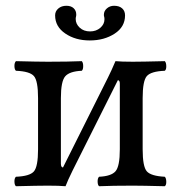

<svg xmlns="http://www.w3.org/2000/svg" viewBox="-20 -643 626 665"><path d="M413.1 -589.8Q413.1 -549.8 377 -526.4Q340.8 -502.9 291 -502.9Q241.2 -502.9 206.1 -526.9Q170.9 -550.8 170.9 -589.8Q170.9 -604 181.9 -613.5Q192.9 -623 210 -623Q226.1 -623 235.1 -614.5Q244.1 -606 244.1 -592.8Q244.1 -587.9 243.2 -585Q242.2 -582 242.2 -577.1Q242.2 -560.1 256.1 -547.1Q270 -534.2 292 -534.2Q313 -534.2 327.4 -546.6Q341.8 -559.1 341.8 -576.2Q341.8 -582 340.8 -585Q339.8 -586.9 339.8 -591.8Q339.8 -605 350.3 -614Q360.8 -623 375 -623Q393.1 -623 403.1 -614Q413.1 -605 413.1 -589.8ZM198.2 -63 354 -374.5Q366.7 -399.9 379.9 -431.2Q399.9 -429.2 439.9 -429.2Q470.7 -429.2 550.8 -431.2Q555.7 -426.3 555.9 -414.1Q556.2 -401.9 550.8 -397.9Q502.9 -396 488.5 -379.4Q474.1 -362.8 474.1 -303.2V-126Q474.1 -65.9 488.5 -49.6Q502.9 -33.2 550.8 -30.8Q555.7 -25.9 555.9 -13.9Q556.2 -2 550.8 2Q472.7 0 439.9 0Q369.1 0 323.2 2Q318.4 -2 318.1 -13.9Q317.9 -25.9 323.2 -30.8Q365.2 -32.7 380.1 -49.8Q395 -66.9 395 -126V-353Q395 -365.2 388.2 -365.2L231.4 -52.2Q213.9 -16.6 207 2Q185.1 0 146 0Q112.8 0 35.2 2Q30.3 -2 30 -13.9Q29.8 -25.9 35.2 -30.8Q83 -32.7 97.4 -49.3Q111.8 -65.9 111.8 -126V-303.2Q111.8 -363.3 97.4 -379.6Q83 -396 35.2 -397.9Q30.3 -401.9 30 -413.8Q29.8 -425.8 35.2 -431.2Q111.3 -429.2 146 -429.2Q216.8 -429.2 263.2 -431.2Q268.1 -426.3 268.1 -414.1Q268.1 -401.9 263.2 -397.9Q221.2 -396 206.1 -378.9Q190.9 -361.8 190.9 -303.2V-75.2Q191.4 -63 198.2 -63Z"/></svg>

Font: Linux Libertine O
Style: Regular
Weight: 400
Designer: Philipp H. Poll
Foundry: Philipp H. Poll
Version: Version 5.3.0